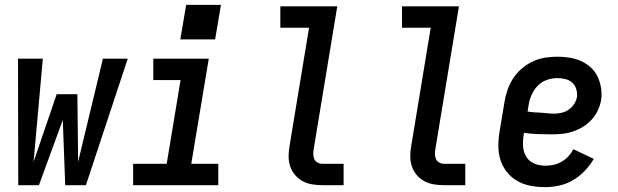

<svg xmlns="http://www.w3.org/2000/svg" viewBox="-20 -761 2540 789"><path d="M55 0 54 -520H156L118 -96L213 -374H298L301 -96L403 -520H505L333 0H248L238 -268L140 0Z M527 0V-88H665L722 -432H610V-520H838L766 -88H877V0ZM721 -599 745 -741H888L864 -599Z M1305 0Q1283 0 1262 -3.5Q1241 -7 1223 -17Q1205 -27 1192 -42.5Q1179 -58 1172.5 -77.5Q1166 -97 1166 -118.5Q1166 -140 1170 -162L1250 -647H1132V-735H1366L1269 -148Q1267 -137 1267.5 -126Q1268 -115 1272 -106.5Q1276 -98 1285 -93Q1294 -88 1305 -88H1392V0Z M1805 0Q1783 0 1762 -3.5Q1741 -7 1723 -17Q1705 -27 1692 -42.5Q1679 -58 1672.5 -77.5Q1666 -97 1666 -118.5Q1666 -140 1670 -162L1750 -647H1632V-735H1866L1769 -148Q1767 -137 1767.5 -126Q1768 -115 1772 -106.5Q1776 -98 1785 -93Q1794 -88 1805 -88H1892V0Z M2221 8Q2190 8 2160.5 2.5Q2131 -3 2106.5 -17Q2082 -31 2064 -53Q2046 -75 2037 -102.5Q2028 -130 2028 -160.5Q2028 -191 2033 -221L2053 -341Q2057 -367 2065.5 -391.5Q2074 -416 2088.5 -438.5Q2103 -461 2124 -479Q2145 -497 2169.5 -508.5Q2194 -520 2219.5 -524Q2245 -528 2270 -528Q2296 -528 2321 -524Q2346 -520 2368 -510Q2390 -500 2408 -483.5Q2426 -467 2436 -445.5Q2446 -424 2450 -399Q2454 -374 2450 -348Q2446 -327 2436 -306Q2426 -285 2410 -268Q2394 -251 2374 -239Q2354 -227 2332.5 -220Q2311 -213 2289 -211Q2267 -209 2246 -209Q2217 -209 2189 -210Q2161 -211 2133 -215L2132 -207Q2128 -183 2129.5 -159.5Q2131 -136 2142.5 -117Q2154 -98 2175.5 -89Q2197 -80 2221 -80Q2237 -80 2254 -83.5Q2271 -87 2287 -96Q2303 -105 2315.5 -118.5Q2328 -132 2336 -148L2420 -108Q2405 -82 2383 -59Q2361 -36 2334.5 -20.5Q2308 -5 2278.5 1.5Q2249 8 2221 8ZM2258 -294Q2272 -294 2287.5 -297.5Q2303 -301 2316.5 -310Q2330 -319 2339 -333Q2348 -347 2351 -362Q2353 -379 2348 -395Q2343 -411 2331.5 -421.5Q2320 -432 2303.5 -436Q2287 -440 2270 -440Q2249 -440 2227 -432.5Q2205 -425 2189 -408Q2173 -391 2164 -370Q2155 -349 2152 -327L2148 -303Q2161 -300 2175 -299.5Q2189 -299 2202.5 -298Q2216 -297 2230 -295.5Q2244 -294 2258 -294Z"/></svg>

Font: Iosevka SS04 Semibold
Style: Italic
Weight: 600
Italic angle: -9°
Monospace: yes
Designer: Belleve Invis
Foundry: Belleve Invis
Version: Version 19.0.0; ttfautohint (v1.8.4)